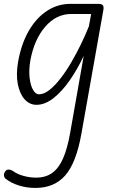

<svg xmlns="http://www.w3.org/2000/svg" viewBox="-35 -520 587 969"><path d="M149 9Q114.5 9 89.5 -18.5Q64.5 -46 54.8 -95.8Q45 -145.5 57 -212Q73.5 -301.5 111.2 -366Q149 -430.5 202.8 -465.5Q256.5 -500.5 320.5 -500.5H460.5Q479.5 -500.5 484.5 -493Q489.5 -485.5 486.5 -468.5L376 154Q350 301.5 294.5 365Q239 428.5 144 428.5Q99 428.5 59.8 416Q20.5 403.5 -6 382.5Q-14.5 375.5 -15 364.2Q-15.5 353 -6.5 342.5Q-1 335.5 9.2 335.8Q19.5 336 30.5 343Q51 358.5 83 367.5Q115 376.5 146.5 376.5Q196 376.5 229.2 352.2Q262.5 328 284 278Q305.5 228 319 151L387.5 -238Q355 -169 315.8 -113Q276.5 -57 234 -24Q191.5 9 149 9ZM118 -214.5Q110 -165.5 114.5 -126.8Q119 -88 132 -66Q145 -44 161.5 -44Q187 -44 215 -66.2Q243 -88.5 271.5 -125.5Q300 -162.5 326.2 -207.8Q352.5 -253 375 -299.8Q397.5 -346.5 413.5 -387L425 -449.5H325Q249.5 -449.5 193.8 -385.8Q138 -322 118 -214.5Z"/></svg>

Font: Edu VIC WA NT Hand
Style: Regular
Weight: 400
Designer: Tina and Corey Anderson, Eben Sorkin, Mirko Velimirovic
Foundry: Google for Education
Version: Version 1.000